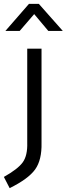

<svg xmlns="http://www.w3.org/2000/svg" viewBox="-68 -752 345 994"><path d="M34 -592 109 -679 182 -592H257L133 -732H82L-40 -592ZM73 -13Q75 53 50 88Q25 123 -48 164L-18 222Q79 174 114 125Q149 76 147 -12V-500H73Z"/></svg>

Font: RazerF5
Style: Regular
Weight: 400
Foundry: Razer Inc.
Version: Version 2